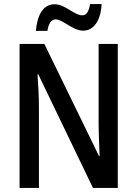

<svg xmlns="http://www.w3.org/2000/svg" viewBox="-20 -932 681 952"><path d="M158 -779H215C221 -817 235 -836 256 -836C291 -836 341 -780 392 -780C444 -780 479 -827 484 -912H427C420 -876 410 -856 388 -856C348 -856 303 -911 251 -911C189 -911 164 -849 158 -779ZM564 0V-714H469V-319C469 -273 472 -212 474 -158H471L200 -714H77V0H173V-400C173 -450 170 -507 166 -563H170L441 0Z"/></svg>

Font: Noto Sans Lao Looped Condensed Medium
Style: Regular
Weight: 500
Width: 3
Designer: Mark Frömberg, Ben Mitchell
Foundry: The Fontpad Ltd
Version: Version 1.002